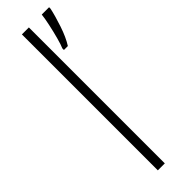

<svg xmlns="http://www.w3.org/2000/svg" viewBox="-263 -760 759 759"><g transform="rotate(-45 117.0 -380.0)"><path d="M121 0H82V-760H121ZM234 -752Q227 -719 212 -674Q197 -629 178 -599H156V-608Q162 -621 170 -650.5Q178 -680 184.5 -710.5Q191 -741 193 -760H234Z"/></g></svg>

Font: Noto Sans Sinhala UI SemiCondensed ExtraLight
Style: Regular
Weight: 200
Width: 4
Designer: Jelle Bosma - Monotype Design Team
Foundry: Monotype Imaging Inc.
Version: Version 2.006; ttfautohint (v1.8.4.7-5d5b)